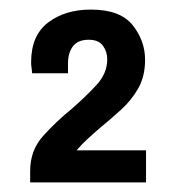

<svg xmlns="http://www.w3.org/2000/svg" viewBox="-20 -821 367 401"><path d="M43 -440V-464Q43 -507 70 -537Q97 -567 129 -593Q159 -619 181.5 -643.5Q204 -668 204 -697Q204 -713 195 -725.5Q186 -738 165 -738Q143 -738 132.5 -724.5Q122 -711 122 -688V-668H47Q47 -672 46 -678.5Q45 -685 45 -691Q45 -747 80.5 -774Q116 -801 170 -801Q231 -801 257 -768.5Q283 -736 283 -696Q283 -662 269 -637Q255 -612 233 -592Q211 -572 189 -554Q175 -542 162.5 -530.5Q150 -519 140 -507H285V-440Z"/></svg>

Font: Archivo SemiCondensed
Style: Bold
Weight: 680
Width: 4
Designer: Hector Gatti
Foundry: Omnibus-Type
Version: Version 2.001; ttfautohint (v1.8.3)